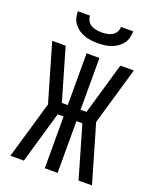

<svg xmlns="http://www.w3.org/2000/svg" viewBox="-171 -1054 942 1154"><g transform="rotate(20 300.0 -477.5)"><path d="M39 0 146 -367 39 -735H125L221 -404H259V-735H341V-404H379L475 -735H561L454 -367L561 0H475L379 -331H341V0H259V-331H221L125 0ZM300 -815Q279 -815 257.5 -817.5Q236 -820 216 -827Q196 -834 178 -846Q160 -858 147 -875Q134 -892 128.5 -913Q123 -934 123 -955H201Q201 -938 209.5 -922.5Q218 -907 233 -898.5Q248 -890 265.5 -887Q283 -884 300 -884Q317 -884 334.5 -887Q352 -890 367 -898.5Q382 -907 390.5 -922.5Q399 -938 399 -955H477Q477 -934 471.5 -913Q466 -892 453 -875Q440 -858 422 -846Q404 -834 384 -827Q364 -820 342.5 -817.5Q321 -815 300 -815Z"/></g></svg>

Font: Iosevka SS04 Extended
Style: Regular
Weight: 400
Width: 7
Monospace: yes
Designer: Belleve Invis
Foundry: Belleve Invis
Version: Version 19.0.0; ttfautohint (v1.8.4)